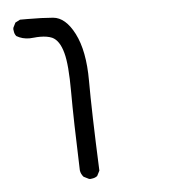

<svg xmlns="http://www.w3.org/2000/svg" viewBox="-43 -447 586 599"><g transform="rotate(-5 250.0 -148.0)"><path d="M212.4 108.9Q214.4 109.4 216.8 109.4Q219.2 109.4 223.1 108.4Q231.4 107.4 238.3 102.1L246.6 85.9Q238.8 -101.1 238.8 -196.3Q238.8 -290 210.4 -345.2Q183.1 -398.4 144.5 -401.9Q110.8 -404.8 63.5 -404.8Q52.7 -404.8 41 -404.8L25.9 -397L18.1 -381.3Q17.6 -379.4 17.6 -376.7Q17.6 -374 18.6 -370.1Q19.5 -361.8 24.9 -355Q43 -344.2 65.9 -344.2Q71.8 -344.2 80.3 -345.2Q88.9 -346.2 98.6 -346.2Q121.1 -346.2 136.2 -339.8Q159.2 -329.1 169.9 -289.1Q180.2 -252 180.2 -166.7Q180.2 -81.5 186 79.6Q187.5 91.3 195.8 100.6Z"/></g></svg>

Font: NaikaiFont
Style: Light
Weight: 300
Version: Version 1.89